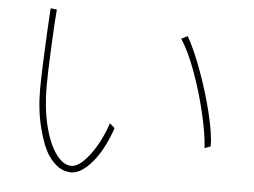

<svg xmlns="http://www.w3.org/2000/svg" viewBox="-48 -669 1016 767"><g transform="rotate(5 460.0 -285.0)"><path d="M421 -153Q391 -65 347 -13.5Q303 38 263 38Q211 38 171 -21Q148 -55 129.5 -126.5Q111 -198 111 -283Q111 -325 115.5 -429Q120 -533 125 -608Q131 -607 136.5 -606.5Q142 -606 150 -605Q146 -560 141 -454Q136 -348 136 -297Q136 -209 153.5 -138.5Q171 -68 200 -28Q229 12 262 12Q294 12 334.5 -41Q375 -94 401 -171ZM786 -105Q783 -161 763.5 -244Q744 -327 715 -406.5Q686 -486 655 -532L680 -545Q708 -497 738.5 -414Q769 -331 789.5 -247.5Q810 -164 810 -114Z"/></g></svg>

Font: LINE Seed Sans KR Thin
Style: Regular
Weight: 250
Designer: LINE BX Design & Sandoll Inc & Dalton Maag Ltd
Foundry: Sandoll Inc.
Version: Version 1.000